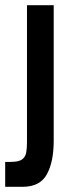

<svg xmlns="http://www.w3.org/2000/svg" viewBox="-32 -520 289 740"><path d="M72 -500H175V22Q175 104 148.5 152Q122 200 55 200H-12V104H8Q40 104 53 94.5Q66 85 69 68Q72 51 72 28Z"/></svg>

Font: Haskoy SemiBold
Style: Regular
Weight: 600
Designer: Ertekin Erdin
Foundry: Ertekin Erdin
Version: Version 1.500; ttfautohint (v1.8.3)